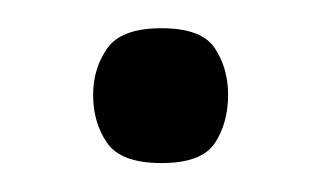

<svg xmlns="http://www.w3.org/2000/svg" viewBox="-20 -312 234 134"><path d="M92.7 -198.2Q64.5 -198.2 54.8 -212.2Q45 -226.3 45 -245.8Q45 -264.2 54.8 -278.2Q64.6 -292.3 92.7 -292.3Q120.8 -292.3 130 -278.3Q139.2 -264.2 139.2 -245.9Q139.2 -226.3 130 -212.2Q120.8 -198.2 92.7 -198.2Z"/></svg>

Font: Darker Grotesque Light
Style: Regular
Weight: 300
Designer: Gabriel Lam
Foundry: TypeRant
Version: Version 1.000;gftools[0.9.28]